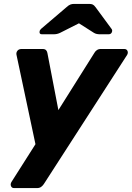

<svg xmlns="http://www.w3.org/2000/svg" viewBox="-20 -770 672 980"><path d="M52 190Q40 190 36 179.5Q32 169 39 158L161 -34L64 -491Q62 -502 69 -511Q76 -520 91 -520H197Q210 -520 215.5 -513.5Q221 -507 222 -499L278 -208L461 -499Q465 -507 473.5 -513.5Q482 -520 495 -520H614Q626 -520 630.5 -510.5Q635 -501 629 -490L204 169Q199 177 190.5 183.5Q182 190 169 190ZM194 -595Q180 -595 182 -609Q183 -617 190 -623L319 -733Q331 -744 339.5 -747Q348 -750 357 -750H436Q446 -750 453 -747Q460 -744 468 -733L549 -623Q554 -617 552 -609Q549 -595 534 -595H490Q482 -595 474.5 -596.5Q467 -598 460 -602L383 -651L286 -602Q277 -598 269.5 -596.5Q262 -595 253 -595Z"/></svg>

Font: Rubik
Style: Bold Italic
Weight: 700
Italic angle: -12°
Designer: Hubert and Fischer
Foundry: Hubert and Fischer
Version: Version 2.300;gftools[0.9.30]